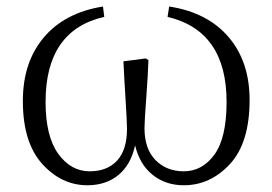

<svg xmlns="http://www.w3.org/2000/svg" viewBox="-20 -544 818 578"><path d="M484.4 -493.2 489.3 -524.4Q604.5 -506.8 668 -432.6Q731.4 -358.4 731.4 -243.2Q731.4 -114.3 672.4 -50.3Q613.3 13.7 533.2 13.7Q478.5 13.7 439.5 -17.6Q400.4 -48.8 386.7 -106.4Q374 -47.9 336.4 -17.1Q298.8 13.7 243.2 13.7Q165 13.7 106.9 -50.8Q48.8 -115.2 48.8 -240.2Q48.8 -356.4 111.8 -431.2Q174.8 -505.9 290 -524.4L293.9 -493.2Q117.2 -453.1 117.2 -237.3Q117.2 -133.8 155.3 -81.1Q193.4 -28.3 250 -28.3Q302.7 -28.3 332.5 -60.5Q362.3 -92.8 362.3 -156.2Q362.3 -176.8 357.9 -246.1Q353.5 -315.4 351.6 -359.4L418.9 -368.2L426.8 -363.3Q425.8 -323.2 420.4 -251Q415 -178.7 415 -158.2Q415 -95.7 448.2 -62Q481.4 -28.3 533.2 -28.3Q588.9 -28.3 625.5 -78.6Q662.1 -128.9 662.1 -237.3Q662.1 -451.2 484.4 -493.2Z"/></svg>

Font: GenYoMin TW TTF Light
Style: Regular
Weight: 300
Version: Version 1.300